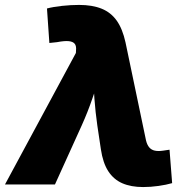

<svg xmlns="http://www.w3.org/2000/svg" viewBox="-61 -757 775 788"><path d="M-40.5 0 250.5 -539.6 251 -549.8Q252.9 -568.4 245.6 -577.4Q238.3 -586.4 220.9 -588.1Q203.6 -589.8 173.3 -584L141.6 -580.6L131.8 -722.2Q157.7 -729 193.8 -732.9Q230 -736.8 263.7 -736.8Q317.9 -736.8 356 -721.4Q394 -706.1 418 -672.4Q441.9 -638.7 454.1 -583L538.1 -181.6Q542.5 -162.6 551.5 -152.1Q560.5 -141.6 574.7 -138.7Q588.9 -135.7 608.4 -138.7L634.8 -142.6L645.5 -5.4Q622.1 1.5 589.6 6.1Q557.1 10.7 526.4 10.7Q476.6 10.7 440.9 -4.9Q405.3 -20.5 383.3 -54.4Q361.3 -88.4 353 -144.5L338.4 -242.2Q330.6 -296.9 326.4 -353.3Q322.3 -409.7 320.8 -474.6H360.8Q337.4 -409.7 318.4 -353.5Q299.3 -297.4 274.4 -242.2L164.6 0Z"/></svg>

Font: Inter 18pt Black
Style: Italic
Weight: 900
Italic angle: -9.3988°
Designer: Rasmus Andersson
Foundry: rsms
Version: Version 4.001;git-66647c0bb